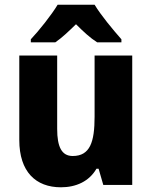

<svg xmlns="http://www.w3.org/2000/svg" viewBox="-20 -786 646 816"><path d="M382 -766H225C200 -724 146 -656 111 -619V-606H215C244 -626 270 -651 303 -683C335 -651 363 -625 393 -606H496V-619C460 -660 409 -721 382 -766ZM542 -550H382V-290C382 -183 363 -123 289 -123C242 -123 223 -162 223 -238V-550H62V-191C62 -56 132 10 239 10C303 10 359 -15 390 -69H399L419 0H542Z"/></svg>

Font: Noto Sans Thai Looped SemiCondensed ExtraBold
Style: Regular
Weight: 800
Width: 4
Designer: Sasikarn Vongin, Ben Mitchell
Foundry: The Fontpad Ltd
Version: Version 1.001